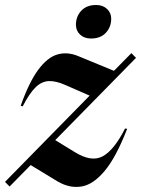

<svg xmlns="http://www.w3.org/2000/svg" viewBox="-51 -738 566 770"><path d="M-31 -8.5 308.5 -354.5 212.5 -396.5Q173.5 -414 144.5 -412.8Q115.5 -411.5 91 -387.2Q66.5 -363 40 -311.5L32 -314Q66 -409.5 102.8 -458.8Q139.5 -508 179 -519.5Q218.5 -531 261.5 -513.5L406 -454L476 -525L494.5 -506L170.5 -176L246.5 -129.5Q314.5 -86.5 360.2 -110.8Q406 -135 450.5 -222.5L459 -221.5Q414.5 -107 368.5 -52.2Q322.5 2.5 275.5 10Q228.5 17.5 181.5 -9.5L72 -76L-12.5 10ZM314 -583.5Q287 -583.5 270.2 -599.2Q253.5 -615 253.5 -638.5Q253.5 -672 275 -695Q296.5 -718 334.5 -718Q361.5 -718 378.2 -702.2Q395 -686.5 395 -663Q395 -629.5 373.5 -606.5Q352 -583.5 314 -583.5Z"/></svg>

Font: Newsreader Display
Style: Bold Italic
Weight: 700
Italic angle: -17°
Designer: Hugues Gentile
Foundry: Production Type
Version: Version 1.001